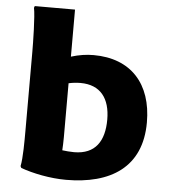

<svg xmlns="http://www.w3.org/2000/svg" viewBox="-54 -809 772 870"><g transform="rotate(5 332.0 -374.0)"><path d="M354 -562C321 -562 288 -557 252 -546V-760H69L66 -752C74 -716 76 -592 76 -552V-190C76 -150 76 -68 68 -32L72 -24C127 -4 206 12 278 12C480 12 621 -74 621 -279C621 -454 525 -562 354 -562ZM304 -116C285 -116 266 -118 250 -120C251 -137 252 -156 252 -179V-425C270 -429 288 -431 306 -431C397 -431 441 -372 441 -276C441 -179 401 -116 304 -116Z"/></g></svg>

Font: Kufam Arabic Latin Roman Bold
Style: Regular
Weight: 700
Designer: Wael Morcos & Artur Schmal
Version: Version 1.200;PS 001.200;hotconv 1.0.88;makeotf.lib2.5.64775